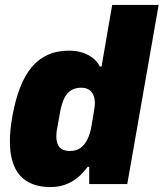

<svg xmlns="http://www.w3.org/2000/svg" viewBox="-20 -745 662 777"><path d="M184 12Q131 12 94 -8.5Q57 -29 38.5 -70.5Q20 -112 20 -173Q20 -196 22.5 -221Q25 -246 30 -274Q42 -341 61.5 -391Q81 -441 109 -474Q137 -507 174 -523.5Q211 -540 259 -540Q290 -540 314 -532Q338 -524 356 -510Q374 -496 384 -476H391L434 -725H622L495 0H341V-70H335Q306 -30 268.5 -9Q231 12 184 12ZM263 -134Q289 -134 306 -146.5Q323 -159 334 -181.5Q345 -204 350 -234Q356 -269 359 -287Q362 -305 363 -313.5Q364 -322 364 -327Q364 -346 358 -360Q352 -374 340 -382Q328 -390 308 -390Q284 -390 267 -379Q250 -368 240 -347Q230 -326 224 -296Q217 -255 213 -234.5Q209 -214 208.5 -205.5Q208 -197 208 -192Q208 -164 221 -149Q234 -134 263 -134Z"/></svg>

Font: Archivo SemiCondensed Black
Style: Italic
Weight: 900
Width: 4
Italic angle: -10°
Designer: Hector Gatti
Foundry: Omnibus-Type
Version: Version 2.001